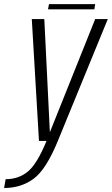

<svg xmlns="http://www.w3.org/2000/svg" viewBox="-89 -687 546 936"><path d="M101 0H193L436.5 -594H375L155 -44.5H154L127 -594H66ZM-69 229.5Q13.5 229.5 74.8 184.5Q136 139.5 193 0L138 -0.5Q92 112 47 149.2Q2 186.5 -61.5 186.5ZM145 -641.5H371L375 -667H150Z"/></svg>

Font: Anybody SemiCondensed Light
Style: Italic
Weight: 300
Width: 4
Italic angle: -10°
Version: Version 1.113;gftools[0.9.25]